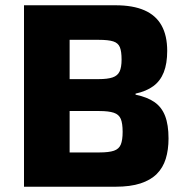

<svg xmlns="http://www.w3.org/2000/svg" viewBox="-20 -708 710 728"><path d="M71 0V-688H418Q484 -688 527.5 -669Q571 -650 592.5 -611.5Q614 -573 614 -515Q614 -467 601 -434Q588 -401 561.5 -381.5Q535 -362 494 -353V-349Q538 -340 565.5 -321Q593 -302 606 -268.5Q619 -235 619 -183Q619 -140 608.5 -106Q598 -72 574.5 -48.5Q551 -25 512.5 -12.5Q474 0 418 0ZM244 -130H357Q393 -130 412 -136.5Q431 -143 438 -160Q445 -177 445 -208Q445 -240 438 -257Q431 -274 411.5 -280.5Q392 -287 357 -287H244ZM244 -408H354Q388 -408 407 -414.5Q426 -421 433.5 -437Q441 -453 441 -482Q441 -513 434.5 -529Q428 -545 409.5 -551Q391 -557 354 -557H244Z"/></svg>

Font: Saira Thin
Style: Bold
Weight: 700
Version: Version 1.101